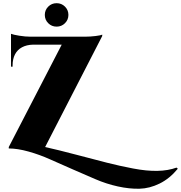

<svg xmlns="http://www.w3.org/2000/svg" viewBox="-20 -931 1135 1204"><path d="M387.5 -785.5Q366 -764 335 -764Q304 -764 282.5 -785.5Q261 -807 261 -837.5Q261 -868 282.5 -889.5Q304 -911 335 -911Q366 -911 387.5 -889.5Q409 -868 409 -837.5Q409 -807 387.5 -785.5ZM1087 120 1095 127Q1044 189 981 220Q918 251 854.5 252.5Q791 254 718.5 238Q646 222 578 192.5Q510 163 435 130.5Q360 98 294.5 68.5Q229 39 159.5 19.5Q90 0 35 0V-9L367 -651H187Q147 -650 118 -634.5Q89 -619 74 -590Q59 -561 59 -521V-513H49V-719Q64 -713 101.5 -707Q139 -701 170 -701H515Q545 -701 578.5 -705Q612 -709 621 -714V-705L263 -9Q344 9 459.5 39.5Q575 70 651.5 89.5Q728 109 814 125.5Q900 142 967.5 140.5Q1035 139 1087 120Z"/></svg>

Font: Cinzel Decorative Black
Style: Regular
Weight: 900
Designer: Natanael Gama
Version: Version 1.001;PS 001.001;hotconv 1.0.56;makeotf.lib2.0.21325